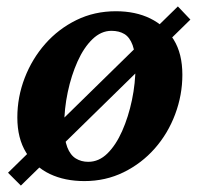

<svg xmlns="http://www.w3.org/2000/svg" viewBox="-20 -549 617 598"><path d="M573 -488 45 29 5 -11 534 -529ZM243 15Q182 15 135.5 -7Q89 -29 61.5 -73.5Q34 -118 34 -183Q34 -247 57 -306.5Q80 -366 121 -412.5Q162 -459 218 -486.5Q274 -514 341 -514Q402 -514 448 -491.5Q494 -469 521 -425.5Q548 -382 548 -316Q548 -253 525.5 -193Q503 -133 462 -86.5Q421 -40 365 -12.5Q309 15 243 15ZM255 -45Q288 -45 314.5 -71Q341 -97 360.5 -141Q380 -185 391 -237.5Q402 -290 402 -343Q402 -384 393 -408.5Q384 -433 367.5 -443Q351 -453 327 -453Q295 -453 268 -427Q241 -401 221.5 -357.5Q202 -314 191 -262Q180 -210 180 -158Q180 -115 189.5 -90.5Q199 -66 216 -55.5Q233 -45 255 -45Z"/></svg>

Font: Source Serif 4
Style: Bold Italic
Weight: 700
Italic angle: -12°
Designer: Frank Grießhammer
Foundry: Adobe Systems Incorporated
Version: Version 4.004;hotconv 1.0.116;makeotfexe 2.5.65601